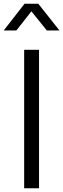

<svg xmlns="http://www.w3.org/2000/svg" viewBox="-42 -1013 340 1033"><path d="M88 0H168V-745H88ZM-22 -849H46L127 -952L210 -849H278L164 -993H90Z"/></svg>

Font: Plus Jakarta Sans
Style: Regular
Weight: 400
Designer: Gumpita Rahayu
Foundry: Tokotype
Version: Version 2.004; ttfautohint (v1.8.3)